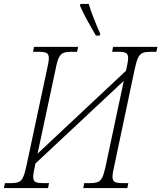

<svg xmlns="http://www.w3.org/2000/svg" viewBox="-37 -951 816 971"><path d="M-17 0 -12 -25H20Q43 -25 57 -30.5Q71 -36 79.5 -54Q88 -72 96 -109L202 -606Q210 -640 210 -657Q210 -677 198 -683Q186 -689 162 -689H130L135 -714H358L353 -689H322Q298 -689 284 -683.5Q270 -678 261 -660Q252 -642 245 -605L153 -174L600 -593L603 -606Q611 -641 611 -658Q611 -678 599 -683.5Q587 -689 562 -689H530L535 -714H759L754 -689H722Q699 -689 685 -683.5Q671 -678 662 -660Q653 -642 645 -605L540 -108Q532 -74 532 -57Q532 -37 543.5 -31Q555 -25 580 -25H612L607 0H384L389 -25H420Q443 -25 457.5 -30.5Q472 -36 480.5 -54Q489 -72 497 -109L589 -542L142 -124L139 -108Q131 -74 131 -56Q131 -36 143 -30.5Q155 -25 179 -25H211L206 0ZM448 -771Q424 -812 404.5 -847.5Q385 -883 367 -923L370 -931H412Q420 -902 436.5 -860Q453 -818 470 -780L467 -771Z"/></svg>

Font: Noto Serif SemiCondensed ExtraLight
Style: Italic
Weight: 200
Width: 4
Italic angle: -12°
Designer: Monotype Design Team
Foundry: Monotype Imaging Inc.
Version: Version 2.013